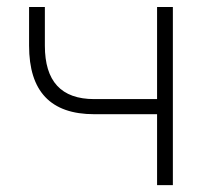

<svg xmlns="http://www.w3.org/2000/svg" viewBox="-20 -538 626 558"><path d="M253.9 -206.1H436.5V0H482.4V-517.6H436.5V-250H253.9C157.7 -250 110.4 -301.8 110.4 -405.3V-517.6H64.5V-405.3C64.5 -272.5 127 -206.1 253.9 -206.1Z"/></svg>

Font: Cascadia Mono PL ExtraLight
Style: Regular
Weight: 200
Monospace: yes
Designer: Aaron Bell
Foundry: Saja Typeworks
Version: Version 2404.023